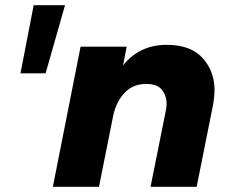

<svg xmlns="http://www.w3.org/2000/svg" viewBox="-20 -721 886 741"><path d="M156 -438H59L110 -701H231ZM739 0H561L620 -294Q623 -308 623 -320Q623 -352 605 -374.5Q587 -397 544 -397Q493 -397 460.8 -362.8Q428.5 -328.5 417 -275L362 0H184L291 -541H469L455 -469Q519 -548 623 -548Q716 -548 762 -497Q808 -446 808 -373Q808 -352 803 -320Z"/></svg>

Font: Argentum Sans
Style: Bold Italic
Weight: 700
Italic angle: -11°
Designer: Julieta Ulanovsky (font), Cristiano Sobral (main changes and remaster)
Foundry: Julieta Ulanovsky (font), Cristiano Sobral (main changes and remaster)
Version: Version 2.007;June 15, 2022;FontCreator 14.0.0.2814 64-bit; 